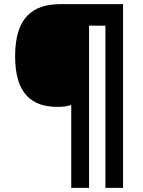

<svg xmlns="http://www.w3.org/2000/svg" viewBox="-20 -780 689 927"><path d="M574 127V-760H273C142 -760 53 -700 53 -509C53 -326 134 -264 258 -264C286 -264 304 -267 324 -273V127H410V-656H489V127Z"/></svg>

Font: Noto Sans Arabic ExtBd
Style: Regular
Weight: 800
Designer: Monotype Design Team, Nadine Chahine, Nizar Qandah and Khaled Hosny
Foundry: Monotype Imaging Inc.
Version: Version 2.012